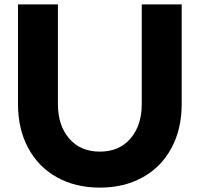

<svg xmlns="http://www.w3.org/2000/svg" viewBox="-20 -745 910 875"><path d="M62 -725H244V-271Q244 -173 295.5 -113.5Q347 -54 435 -54Q523 -54 574.5 -113.5Q626 -173 626 -271V-725H808V-271Q808 -157 761.5 -70.5Q715 16 630.5 63Q546 110 435 110Q324 110 239.5 63Q155 16 108.5 -70.5Q62 -157 62 -271Z"/></svg>

Font: Gmarket Sans TTF Bold
Style: Regular
Weight: 700
Designer: Creative Director : Sungho Lee; Art Director : Kiwoong Choi; Project Manager : Sori Yang, Jongwook Yoon; Font Designer :
Foundry: Sandoll Inc.
Version: Version 1.000;hotconv 1.0.109;makeotfexe 2.5.65596